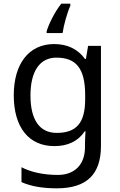

<svg xmlns="http://www.w3.org/2000/svg" viewBox="-20 -786 655 1046"><path d="M363 -754V-766H314C278 -722 244 -651 234 -615V-606H321C327 -649 347 -720 363 -754ZM275 -546C137 -546 55 -438 55 -267C55 -92 137 10 276 10C349 10 405 -16 442 -71H446C445 -59 443 -21 443 -5V16C443 110 387 167 295 167C218 167 148 152 97 125V206C148 229 212 240 290 240C454 240 530 162 530 9V-536H460L448 -465H443C403 -520 345 -546 275 -546ZM287 -472C395 -472 444 -413 444 -267V-246C444 -117 397 -62 289 -62C195 -62 146 -134 146 -266C146 -398 197 -472 287 -472Z"/></svg>

Font: Noto Sans Bengali
Style: Regular
Weight: 400
Designer: Jelle Bosma - Monotype Design Team
Foundry: Monotype Imaging Inc.
Version: Version 2.003